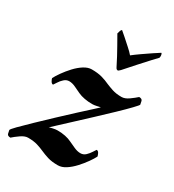

<svg xmlns="http://www.w3.org/2000/svg" viewBox="-178 -751 770 848"><g transform="rotate(30 207.0 -326.5)"><path d="M267 -492Q265 -492 262 -493.5Q259 -495 256 -501Q233 -547 211.5 -584.5Q190 -622 184 -633Q186 -641 188.5 -648Q191 -655 195 -656Q204 -649 220 -634.5Q236 -620 253.5 -604.5Q271 -589 281 -577Q296 -589 319 -605Q342 -621 363.5 -635.5Q385 -650 395 -656Q398 -655 399.5 -648Q401 -641 399 -633Q394 -628 373.5 -606Q353 -584 327.5 -555.5Q302 -527 279 -501Q270 -492 267 -492ZM166 -439Q197 -439 218.5 -433Q240 -427 259 -418Q273 -412 292.5 -405.5Q312 -399 340 -399Q357 -399 376.5 -413Q396 -427 408 -438Q423 -438 425.5 -428Q428 -418 429 -411Q429 -408 407.5 -385.5Q386 -363 352 -330.5Q318 -298 280 -262.5Q242 -227 208 -195.5Q174 -164 152 -143.5Q130 -123 129 -122Q133 -124 146.5 -127Q160 -130 170 -130Q213 -130 243 -115Q256 -109 273.5 -101Q291 -93 307 -93Q322 -93 333 -103.5Q344 -114 351.5 -126Q359 -138 362 -142Q370 -142 374.5 -133Q379 -124 380 -118Q373 -104 358.5 -83.5Q344 -63 325.5 -43Q307 -23 287 -10Q267 3 247 3Q216 3 195 -3.5Q174 -10 154 -19Q141 -25 121.5 -31Q102 -37 73 -37Q57 -37 37 -23Q17 -9 5 2Q-10 2 -12.5 -8Q-15 -18 -16 -25Q-16 -29 5.5 -51Q27 -73 61 -105.5Q95 -138 133 -174Q171 -210 205.5 -241.5Q240 -273 262 -293Q284 -313 284 -314Q280 -313 266.5 -310Q253 -307 243 -307Q223 -307 204 -310.5Q185 -314 170 -321Q157 -327 139.5 -335.5Q122 -344 106 -344Q92 -344 80.5 -333.5Q69 -323 62 -311.5Q55 -300 51 -295Q44 -295 39 -303.5Q34 -312 33 -318Q40 -332 54.5 -352.5Q69 -373 87.5 -393Q106 -413 126.5 -426Q147 -439 166 -439Z"/></g></svg>

Font: Amiri
Style: Bold Italic
Weight: 700
Italic angle: 10°
Designer: Khaled Hosny
Version: Version 0.113